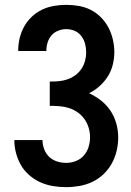

<svg xmlns="http://www.w3.org/2000/svg" viewBox="-20 -763 540 791"><path d="M253 8Q280 8 308 3Q336 -2 361 -14Q386 -26 406.5 -45.5Q427 -65 440.5 -89.5Q454 -114 460.5 -141.5Q467 -169 467 -197Q467 -226 459 -254.5Q451 -283 435 -307Q419 -331 396 -349Q373 -367 347 -379Q370 -390 390 -408Q410 -426 424 -448Q438 -470 444.5 -496Q451 -522 451 -548Q451 -574 445 -600Q439 -626 427 -649Q415 -672 396.5 -691Q378 -710 354.5 -722Q331 -734 305 -738.5Q279 -743 253 -743Q227 -743 201.5 -738.5Q176 -734 153 -723Q130 -712 111 -694Q92 -676 79.5 -653.5Q67 -631 61 -605.5Q55 -580 55 -555Q55 -554 55 -553.5Q55 -553 55 -553H171Q171 -553 171 -553Q171 -553 171 -554Q171 -571 176 -587.5Q181 -604 192 -617Q203 -630 219.5 -636.5Q236 -643 253 -643Q271 -643 287.5 -636Q304 -629 315 -614.5Q326 -600 330.5 -582.5Q335 -565 335 -547Q335 -529 330 -511Q325 -493 314.5 -478Q304 -463 289.5 -452.5Q275 -442 257.5 -436Q240 -430 222 -428.5Q204 -427 185 -427V-327Q205 -327 225 -325.5Q245 -324 264 -318Q283 -312 299.5 -300.5Q316 -289 327.5 -273Q339 -257 345 -237.5Q351 -218 351 -198Q351 -178 345 -158Q339 -138 325.5 -122.5Q312 -107 292.5 -99.5Q273 -92 253 -92Q233 -92 214.5 -98Q196 -104 182.5 -117Q169 -130 162 -148.5Q155 -167 155 -186Q155 -186 155 -186Q155 -186 155 -186H39Q39 -186 39 -186Q39 -186 39 -186Q39 -159 46 -132.5Q53 -106 66.5 -82.5Q80 -59 101 -41Q122 -23 146.5 -12Q171 -1 198 3.5Q225 8 253 8Z"/></svg>

Font: Iosevka SS09
Style: Bold
Weight: 700
Monospace: yes
Designer: Belleve Invis
Foundry: Belleve Invis
Version: Version 5.2.1; ttfautohint (v1.8.3)